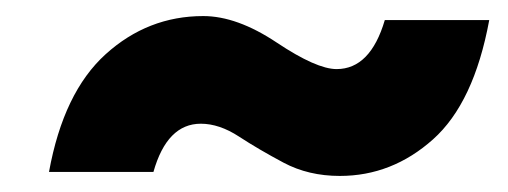

<svg xmlns="http://www.w3.org/2000/svg" viewBox="-20 -450 632 239"><path d="M589 -425Q570 -322 519 -276.5Q468 -231 403 -231Q364 -231 333 -247.5Q302 -264 277.5 -280Q253 -296 230 -296Q188 -296 171 -236H41Q59 -335 111.5 -382.5Q164 -430 233 -430Q275 -430 324.5 -397Q374 -364 399 -364Q441 -364 459 -425Z"/></svg>

Font: Elaine Sans
Style: Bold Italic
Weight: 700
Italic angle: -13°
Designer: Wei Huang
Foundry: Wei Huang
Version: Version 2.001;December 24, 2019;FontCreator 12.0.0.2547 64-b